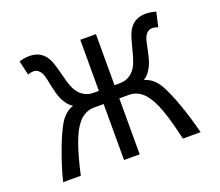

<svg xmlns="http://www.w3.org/2000/svg" viewBox="-120 -897 1226 1070"><g transform="rotate(-20 493.0 -362.5)"><path d="M537.1 -410.2H571.3Q583 -410.2 595.9 -413.1Q608.9 -416 621.3 -422.9Q633.8 -429.7 645.5 -440.9Q657.2 -452.1 666.5 -468.8Q679.2 -491.7 687.5 -521Q695.8 -550.3 703.4 -580.1Q710.9 -609.9 719.7 -636.5Q728.5 -663.1 742.2 -681.2Q759.3 -704.1 782.5 -714.6Q805.7 -725.1 835 -725.1Q850.6 -725.1 867.7 -722.4Q884.8 -719.7 896 -715.3L876.5 -629.9Q870.6 -632.8 860.4 -635Q850.1 -637.2 842.3 -637.2Q825.2 -637.2 812.7 -625.7Q800.3 -614.3 793.5 -595.7Q789.1 -583.5 785.4 -565.4Q781.7 -547.4 777.3 -526.4Q772.9 -505.4 767.1 -483.4Q761.2 -461.4 752 -441.9Q744.1 -425.8 732.2 -409.7Q720.2 -393.6 700.7 -380.9Q727.1 -374 749.3 -356Q771.5 -337.9 788.6 -307.6Q801.8 -284.2 816.4 -250.2Q831.1 -216.3 845.5 -175.8Q859.9 -135.3 873.5 -90.3Q887.2 -45.4 898.4 0H793.5Q780.8 -55.2 768.6 -100.1Q756.3 -145 743.4 -180.7Q730.5 -216.3 716.3 -242.9Q702.1 -269.5 686 -288.1Q668.9 -308.1 645.3 -320.1Q621.6 -332 593.3 -332H537.1V0H444.3V-332H388.2Q359.9 -332 336.2 -320.1Q312.5 -308.1 295.4 -288.1Q279.3 -269.5 265.1 -242.9Q251 -216.3 238 -180.7Q225.1 -145 212.6 -100.1Q200.2 -55.2 188 0H83Q94.2 -45.4 109.4 -92.5Q124.5 -139.6 140.6 -182.6Q156.7 -225.6 172.9 -260.7Q189 -295.9 202.6 -317.4Q216.8 -339.4 236.6 -356.4Q256.3 -373.5 280.8 -380.9Q261.2 -393.6 249.3 -409.7Q237.3 -425.8 229.5 -441.9Q220.2 -461.4 214.4 -483.4Q208.5 -505.4 204.1 -526.4Q199.7 -547.4 196 -565.4Q192.4 -583.5 188 -595.7Q181.2 -614.3 168.7 -625.7Q156.2 -637.2 139.2 -637.2Q131.3 -637.2 121.1 -635Q110.8 -632.8 105 -629.9L85.4 -715.3Q96.7 -719.7 113.8 -722.4Q130.9 -725.1 146.5 -725.1Q175.8 -725.1 199 -714.6Q222.2 -704.1 239.3 -681.2Q252.9 -663.1 261.7 -636.5Q270.5 -609.9 278.1 -580.1Q285.6 -550.3 293.9 -521Q302.2 -491.7 314.9 -468.8Q324.2 -452.1 335.9 -440.9Q347.7 -429.7 360.1 -422.9Q372.6 -416 385.5 -413.1Q398.4 -410.2 410.2 -410.2H444.3V-712.9H537.1Z"/></g></svg>

Font: Andika
Style: Regular
Weight: 400
Designer: Victor Gaultney, Annie Olsen, Julie Remington, Don Collingsworth, Eric Hays
Foundry: SIL International
Version: Version 1.001